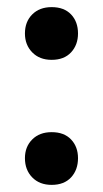

<svg xmlns="http://www.w3.org/2000/svg" viewBox="-20 -514 288 539"><path d="M125 5Q91 5 70.5 -16Q50 -37 50 -70Q50 -102 70.5 -122.5Q91 -143 125 -143Q160 -143 179.5 -122.5Q199 -102 199 -70Q199 -37 179.5 -16Q160 5 125 5ZM125 -346Q91 -346 70.5 -367Q50 -388 50 -420Q50 -453 70.5 -473.5Q91 -494 125 -494Q160 -494 179.5 -473.5Q199 -453 199 -420Q199 -388 179.5 -367Q160 -346 125 -346Z"/></svg>

Font: Nunito
Style: Bold
Weight: 700
Designer: Vernon Adams
Foundry: Vernon Adams
Version: Version 3.602